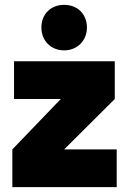

<svg xmlns="http://www.w3.org/2000/svg" viewBox="-20 -773 532 793"><path d="M245 -565C299 -565 339 -605 339 -659C339 -715 300 -753 245 -753C190 -753 151 -715 151 -659C151 -605 190 -565 245 -565ZM245 -156 454 -364V-520H38V-364H231L31 -156V0H462V-156Z"/></svg>

Font: Arthouse Owned Black
Style: Regular
Weight: 900
Designer: Jeremy Tribby
Foundry: Tribby Type
Version: Version 1.000;PS 001.000;hotconv 1.0.88;makeotf.lib2.5.64775